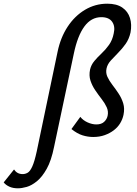

<svg xmlns="http://www.w3.org/2000/svg" viewBox="-192 -731 741 1040"><path d="M-95 289Q-122 289 -141.5 280Q-161 271 -172 257L-116 187Q-108 199 -96.5 205.5Q-85 212 -69 212Q-55 212 -42 204.5Q-29 197 -17 170.5Q-5 144 7 89L120 -451Q136 -528 174.5 -586.5Q213 -645 268.5 -678Q324 -711 389 -711Q440 -711 470.5 -690Q501 -669 512 -633.5Q523 -598 515 -555Q507 -519 488 -492.5Q469 -466 447.5 -444.5Q426 -423 408 -403Q390 -383 385 -360Q380 -336 390 -314.5Q400 -293 417 -271Q434 -249 450.5 -224Q467 -199 475.5 -171Q484 -143 477 -109Q472 -85 459 -63.5Q446 -42 424.5 -25.5Q403 -9 375 1Q347 11 313 11Q284 11 255 2Q226 -7 195 -32L243 -98Q258 -79 282.5 -68Q307 -57 330 -57Q357 -57 372 -71Q387 -85 391 -104Q396 -128 386 -150Q376 -172 358.5 -194.5Q341 -217 324 -242Q307 -267 298 -294.5Q289 -322 296 -355Q302 -380 319 -400.5Q336 -421 358 -441.5Q380 -462 398.5 -488Q417 -514 424 -550Q433 -588 415.5 -613Q398 -638 357 -638Q302 -638 265 -587.5Q228 -537 208 -441L101 64Q86 139 61 183.5Q36 228 7.5 251Q-21 274 -47.5 281.5Q-74 289 -95 289Z"/></svg>

Font: Ysabeau SemiBold
Style: Italic
Weight: 600
Italic angle: -12°
Designer: Christian Thalmann (Catharsis Fonts)
Version: Version 2.002